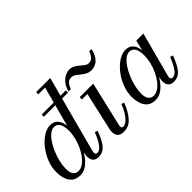

<svg xmlns="http://www.w3.org/2000/svg" viewBox="-85 -1179 1618 1618"><g transform="rotate(-45 724.0 -370.0)"><path d="M289.5 -557V-583H578V-557ZM377.5 10Q342.5 10 326 -9Q309.5 -28 309.5 -58Q309.5 -62 309.8 -69.5Q310 -77 311.5 -85L327 -172L362.5 -254L361.5 -314.5L471 -723.5H390.5V-750H558.5L374.5 -60Q372.5 -52 372.5 -44Q372.5 -36 377 -29.5Q381.5 -23 393 -23Q412.5 -23 429.8 -37.5Q447 -52 464.5 -82.5Q482 -113 501.5 -161.5L527 -153Q505.5 -95.5 484 -59.5Q462.5 -23.5 436.8 -6.8Q411 10 377.5 10ZM160.5 10Q96 10 64.8 -34.2Q33.5 -78.5 33.5 -152.5Q33.5 -210 55.5 -266.2Q77.5 -322.5 113.5 -368.5Q149.5 -414.5 192.5 -442.2Q235.5 -470 277 -470Q314 -470 336 -450.8Q358 -431.5 367.8 -399Q377.5 -366.5 377.5 -326Q377.5 -291 370 -252.5Q362.5 -214 348.2 -176.5Q334 -139 314.5 -105.2Q295 -71.5 270.8 -45.8Q246.5 -20 218.8 -5Q191 10 160.5 10ZM174 -26.5Q201 -26.5 227.5 -44.5Q254 -62.5 277.2 -92.8Q300.5 -123 318.2 -161.8Q336 -200.5 346.2 -242.2Q356.5 -284 356.5 -324Q356.5 -359.5 349 -384.5Q341.5 -409.5 326.5 -422.8Q311.5 -436 288.5 -436Q262.5 -436 237 -415.2Q211.5 -394.5 188.5 -360Q165.5 -325.5 147.8 -283.2Q130 -241 120 -197Q110 -153 110 -114Q110 -71.5 126 -49Q142 -26.5 174 -26.5Z M678.5 10Q640.5 10 622.2 -7.8Q604 -25.5 604 -63Q604 -67 604.5 -73.8Q605 -80.5 606 -85L684.5 -433.5H619.5V-460H781L688 -61.5Q687 -57 686.5 -52.2Q686 -47.5 686 -43.5Q686 -35.5 690.5 -30Q695 -24.5 704.5 -24.5Q727 -24.5 750.2 -45.5Q773.5 -66.5 793.8 -100.2Q814 -134 827 -171L853 -163Q824.5 -88 782.5 -39Q740.5 10 678.5 10ZM854 -550Q823.5 -550 801.2 -562Q779 -574 760.8 -589.5Q742.5 -605 725.2 -617Q708 -629 687 -629Q660 -629 644 -612.2Q628 -595.5 614 -560H587.5Q597.5 -602.5 619.8 -630.8Q642 -659 669.2 -673Q696.5 -687 721 -687Q749 -687 770.2 -675Q791.5 -663 809 -647.5Q826.5 -632 843 -620Q859.5 -608 877.5 -608Q904.5 -608 921.5 -625.8Q938.5 -643.5 950.5 -677H977Q967 -630 947.5 -602Q928 -574 903.2 -562Q878.5 -550 854 -550Z M1057.5 10Q993 10 962 -34.2Q931 -78.5 931 -152.5Q931 -210 953 -266.2Q975 -322.5 1011 -368.5Q1047 -414.5 1090 -442.2Q1133 -470 1174.5 -470Q1212 -470 1234 -450.5Q1256 -431 1265.5 -398.2Q1275 -365.5 1275 -326Q1275 -291 1267.5 -252.5Q1260 -214 1245.8 -176.5Q1231.5 -139 1211.8 -105.2Q1192 -71.5 1167.8 -45.8Q1143.5 -20 1115.8 -5Q1088 10 1057.5 10ZM1071.5 -27Q1098.5 -27 1125 -44.8Q1151.5 -62.5 1174.8 -93Q1198 -123.5 1215.8 -162Q1233.5 -200.5 1243.8 -242.2Q1254 -284 1254 -324Q1254 -359.5 1246.5 -384.5Q1239 -409.5 1224 -422.8Q1209 -436 1186 -436Q1160 -436 1134.2 -415.2Q1108.5 -394.5 1085.8 -360Q1063 -325.5 1045 -283.2Q1027 -241 1017 -197Q1007 -153 1007 -114Q1007 -71.5 1024 -49.2Q1041 -27 1071.5 -27ZM1275 10Q1240 10 1223.5 -9Q1207 -28 1207 -58Q1207 -66.5 1207.5 -73.2Q1208 -80 1209 -85L1224.5 -172L1251.5 -251L1266.5 -346L1294 -460H1378.5L1272 -60Q1270 -52.5 1270 -44Q1270 -35.5 1274.8 -29.2Q1279.5 -23 1290.5 -23Q1310 -23 1327.2 -37.5Q1344.5 -52 1362 -82.5Q1379.5 -113 1399 -161.5L1424.5 -153Q1403 -95.5 1381.2 -59.5Q1359.5 -23.5 1334 -6.8Q1308.5 10 1275 10Z"/></g></svg>

Font: Bodoni Moda 9pt
Style: Italic
Weight: 400
Italic angle: -13°
Designer: Owen Earl
Foundry: indestructible type
Version: Version 2.005